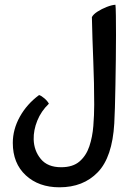

<svg xmlns="http://www.w3.org/2000/svg" viewBox="-20 -568 545 813"><path d="M231.9 225.1Q144 225.1 89.1 174.3Q34.2 123.5 34.2 37.1Q34.2 -20 64 -73.7Q93.8 -127.4 145.5 -165.5Q155.3 -162.6 168.2 -151.4Q181.2 -140.1 187 -128.9Q154.3 -97.7 137.9 -57.1Q121.6 -16.6 122.6 22.5Q124 70.3 152.8 105.2Q181.6 140.1 238.8 140.1Q288.6 140.1 316.9 115.5Q345.2 90.8 358.4 51.3Q371.6 11.7 375.2 -34.7Q378.9 -81.1 378.9 -124.5Q378.9 -215.8 375 -309.6Q371.1 -403.3 369.1 -495.6Q375 -507.3 392.8 -518.8Q410.6 -530.3 431.9 -538.6Q453.1 -546.9 468.8 -547.9Q470.2 -539.1 470.7 -500.7Q471.2 -462.4 471.2 -419.4Q471.2 -371.6 470.5 -316.4Q469.7 -261.2 468.8 -208.3Q467.8 -155.3 466.6 -112.3Q465.3 -69.3 463.9 -45.4Q455.6 97.7 394 161.4Q332.5 225.1 231.9 225.1Z"/></svg>

Font: Harmattan
Style: Bold
Weight: 700
Designer: George W. Nuss III and SIL International
Foundry: SIL International
Version: Version 4.000